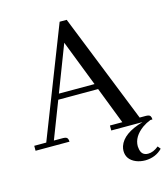

<svg xmlns="http://www.w3.org/2000/svg" viewBox="-114 -675 829 950"><g transform="rotate(-15 300.5 -200.0)"><path d="M598.6 0Q598.6 -21.5 583 -24.4Q578.1 -25.4 573.2 -25.4H540L316.4 -585.9H280.3L61.5 -25.4H0V0H173.8Q173.8 -21.5 158.2 -24.4Q153.3 -25.4 148.4 -25.4H100.6L173.8 -214.8H377.9L451.2 -25.4H387.7V0H547.9Q444.3 29.3 423.8 89.8Q419.9 102.5 419.9 113.3Q419.9 158.2 465.8 177.7Q487.3 186.5 513.7 186.5Q566.4 185.5 600.6 150.4L588.9 135.7Q561.5 158.2 535.2 158.2Q499 158.2 495.1 118.2Q494.1 113.3 494.1 109.4Q494.1 60.5 545.9 22.5Q565.4 8.8 587.9 0ZM367.2 -243.2H184.6L275.4 -479.5Z"/></g></svg>

Font: Abhaya Libre
Style: Regular
Weight: 400
Designer: Pushpananda Ekanayake, Sol Matas, Pathum Egodawatta
Foundry: Mooniak
Version: Version 1.050 ; ttfautohint (v1.6)